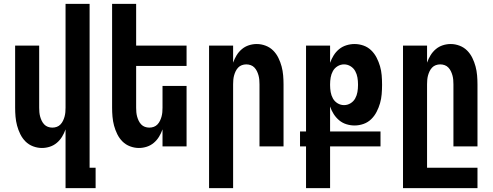

<svg xmlns="http://www.w3.org/2000/svg" viewBox="-20 -755 2540 990"><path d="M318 215V-88Q311 -68 300 -50Q289 -32 273 -18.5Q257 -5 237 1.5Q217 8 196 8Q173 8 150.5 -0.5Q128 -9 111.5 -25.5Q95 -42 84.5 -63.5Q74 -85 68 -107.5Q62 -130 60 -153.5Q58 -177 58 -200V-520H182V-200Q182 -188 183 -176.5Q184 -165 187 -154Q190 -143 195 -132.5Q200 -122 208 -113.5Q216 -105 227 -101Q238 -97 250 -97Q262 -97 273 -101Q284 -105 292 -113.5Q300 -122 305 -132.5Q310 -143 313 -154Q316 -165 317 -176.5Q318 -188 318 -200V-735H442V110H473V215Z M696 8Q673 8 650.5 -0.5Q628 -9 611.5 -25.5Q595 -42 584.5 -63.5Q574 -85 568 -107.5Q562 -130 560 -153.5Q558 -177 558 -200V-735H682V-520H942V-415H682V-200Q682 -188 683 -176.5Q684 -165 687 -154Q690 -143 695 -132.5Q700 -122 708 -113.5Q716 -105 727 -101Q738 -97 750 -97Q762 -97 773 -101Q784 -105 792 -113.5Q800 -122 805 -132.5Q810 -143 813 -154Q816 -165 817 -176.5Q818 -188 818 -200V-312H942V0H818V-88Q811 -68 800 -50Q789 -32 773 -18.5Q757 -5 737 1.5Q717 8 696 8Z M1058 215V-520H1182V-432Q1189 -452 1200 -470Q1211 -488 1227 -501.5Q1243 -515 1263 -521.5Q1283 -528 1304 -528Q1327 -528 1349.5 -519.5Q1372 -511 1388.5 -494.5Q1405 -478 1415.5 -456.5Q1426 -435 1432 -412.5Q1438 -390 1440 -366.5Q1442 -343 1442 -320V0H1318V-320Q1318 -332 1317 -343.5Q1316 -355 1313 -366Q1310 -377 1305 -387.5Q1300 -398 1292 -406.5Q1284 -415 1273 -419Q1262 -423 1250 -423Q1238 -423 1227 -419Q1216 -415 1208 -406.5Q1200 -398 1195 -387.5Q1190 -377 1187 -366Q1184 -355 1183 -343.5Q1182 -332 1182 -320V215Z M1558 215V0H1527V-77H1558V-520H1682V-431Q1689 -451 1700.5 -469.5Q1712 -488 1728.5 -501.5Q1745 -515 1766 -521.5Q1787 -528 1808 -528Q1832 -528 1854.5 -520Q1877 -512 1894 -495.5Q1911 -479 1922 -457.5Q1933 -436 1939.5 -413.5Q1946 -391 1948 -367.5Q1950 -344 1950 -320V-316Q1950 -293 1948 -269Q1946 -245 1939.5 -222.5Q1933 -200 1922 -178.5Q1911 -157 1894 -140.5Q1877 -124 1854.5 -116Q1832 -108 1808 -108Q1787 -108 1766 -114.5Q1745 -121 1728.5 -135Q1712 -149 1700.5 -167Q1689 -185 1682 -206V-77H1942V0H1682V215ZM1754 -213Q1772 -213 1787.5 -222.5Q1803 -232 1811.5 -247.5Q1820 -263 1823 -280.5Q1826 -298 1826 -316V-320Q1826 -338 1823 -355.5Q1820 -373 1811.5 -388.5Q1803 -404 1787.5 -413.5Q1772 -423 1754 -423Q1736 -423 1720.5 -413.5Q1705 -404 1696.5 -388.5Q1688 -373 1685 -355.5Q1682 -338 1682 -320V-316Q1682 -298 1685 -280.5Q1688 -263 1696.5 -247.5Q1705 -232 1720.5 -222.5Q1736 -213 1754 -213Z M2058 215V-520H2182V-432Q2189 -452 2200 -470Q2211 -488 2227 -501.5Q2243 -515 2263 -521.5Q2283 -528 2304 -528Q2327 -528 2349.5 -519.5Q2372 -511 2388.5 -494.5Q2405 -478 2415.5 -456.5Q2426 -435 2432 -412.5Q2438 -390 2440 -366.5Q2442 -343 2442 -320V0H2318V-320Q2318 -332 2317 -343.5Q2316 -355 2313 -366Q2310 -377 2305 -387.5Q2300 -398 2292 -406.5Q2284 -415 2273 -419Q2262 -423 2250 -423Q2238 -423 2227 -419Q2216 -415 2208 -406.5Q2200 -398 2195 -387.5Q2190 -377 2187 -366Q2184 -355 2183 -343.5Q2182 -332 2182 -320V110H2442V215Z"/></svg>

Font: Iosevka Extrabold
Style: Regular
Weight: 800
Monospace: yes
Designer: Belleve Invis
Foundry: Belleve Invis
Version: Version 32.5.0; ttfautohint (v1.8.4)